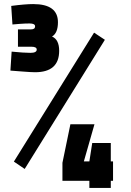

<svg xmlns="http://www.w3.org/2000/svg" viewBox="-20 -821 640 941"><path d="M418 65H286V-23L325 -212H443L391 -30H418L432 -120H523V-30H534V65H523V100H418ZM31 -475 37 -568Q98 -562 129 -562Q160 -562 160 -578Q160 -592 134 -592H68V-677H132Q152 -677 152 -692Q152 -706 125 -706Q103 -706 77 -704Q51 -702 41 -701L35 -792Q103 -801 143 -801Q264 -801 264 -712Q264 -659 235 -642Q270 -627 270 -572Q270 -467 152 -467Q133 -467 89.5 -470.5Q46 -474 31 -475ZM48 -29 441 -661 494 -626 101 7Z"/></svg>

Font: Cairo
Style: Bold
Weight: 700
Designer: Mohamed Gaber
Foundry: Kief Type Foundry
Version: Version 2.100